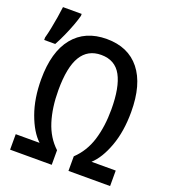

<svg xmlns="http://www.w3.org/2000/svg" viewBox="-155 -909 899 1014"><g transform="rotate(20 295.0 -401.5)"><path d="M19 0V-87H153Q107 -130 76.5 -214Q46 -298 46 -406Q46 -560 112.5 -642Q179 -724 300 -724Q421 -724 486.5 -642Q552 -560 552 -405Q552 -296 521.5 -212.5Q491 -129 445 -87H581V0H347V-82Q402 -134 425.5 -210Q449 -286 449 -382Q449 -507 414 -571Q379 -635 301 -635Q226 -635 188.5 -573.5Q151 -512 151 -383Q151 -285 175 -208.5Q199 -132 253 -82V0ZM-10 -620Q-3 -645 3.5 -677.5Q10 -710 15.5 -743.5Q21 -777 24 -803H129V-792Q123 -769 111 -736.5Q99 -704 83.5 -669.5Q68 -635 52 -606H-10Z"/></g></svg>

Font: Noto Sans Mono Medium
Style: Regular
Weight: 500
Designer: Monotype Design Team
Foundry: Monotype Imaging Inc.
Version: Version 2.014